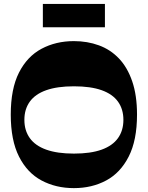

<svg xmlns="http://www.w3.org/2000/svg" viewBox="-20 -956 762 990"><path d="M361 14Q268.2 14 194.3 -25.4Q120.3 -64.8 77.9 -148.8Q35.5 -232.8 35.5 -365Q35.5 -498.2 77.9 -581.7Q120.3 -665.2 194.3 -704.6Q268.2 -744 361 -744Q430.5 -744 490 -722.2Q549.5 -700.5 593.2 -654.6Q637 -608.7 661.7 -536.7Q686.5 -464.7 686.5 -365Q686.5 -232.8 643.7 -148.8Q601 -64.8 527.4 -25.4Q453.8 14 361 14ZM361 -164Q447.8 -164 504.1 -184.4Q560.5 -204.7 588.4 -243.9Q616.3 -283 616.3 -338Q616.3 -393 588.4 -431.9Q560.5 -470.8 504.1 -490.9Q447.8 -511 361 -511Q275.2 -511 218.5 -490.9Q161.7 -470.8 133.7 -431.9Q105.7 -393 105.7 -338Q105.7 -283 133.7 -243.9Q161.7 -204.7 218.5 -184.4Q275.2 -164 361 -164ZM201 -815.5V-935.7H521V-815.5Z"/></svg>

Font: Savate ExtraLight
Style: Regular
Weight: 200
Designer: Max Esnée
Foundry: Plomb Type
Version: Version 2.000